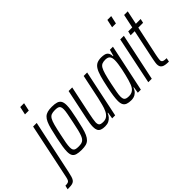

<svg xmlns="http://www.w3.org/2000/svg" viewBox="-196 -1254 1954 1954"><g transform="rotate(-45 781.5 -276.5)"><path d="M138 -656 157 -743H212L193 -656ZM-94 190 -84 148Q-59 148 -46.5 143.5Q-34 139 -28 127Q-22 115 -17 92L109 -510H161L37 73Q30 106 23.5 127.5Q17 149 8 161.5Q-1 174 -14 180Q-27 186 -46 188Q-65 190 -94 190Z M292 8Q249 8 222 0Q195 -8 183.5 -28Q172 -48 172 -84Q172 -113 178.5 -155Q185 -197 197 -254Q211 -319 222.5 -364.5Q234 -410 247.5 -440Q261 -470 279 -487Q297 -504 322.5 -511Q348 -518 385 -518Q429 -518 455 -509.5Q481 -501 493 -480Q505 -459 505 -421Q505 -393 498 -351.5Q491 -310 479 -254Q465 -189 453.5 -144Q442 -99 428.5 -69.5Q415 -40 397 -22.5Q379 -5 354 1.5Q329 8 292 8ZM292 -38Q318 -38 335 -42.5Q352 -47 365 -60Q378 -73 387.5 -97.5Q397 -122 406.5 -160Q416 -198 427 -254Q439 -313 446.5 -351.5Q454 -390 454 -414Q454 -438 447 -450.5Q440 -463 425 -467.5Q410 -472 385 -472Q353 -472 333.5 -464.5Q314 -457 300.5 -434.5Q287 -412 275.5 -369Q264 -326 249 -254Q236 -197 229.5 -158.5Q223 -120 223 -95Q223 -72 230 -59.5Q237 -47 252.5 -42.5Q268 -38 292 -38Z M629 8Q596 8 575.5 -0.5Q555 -9 546 -27.5Q537 -46 537 -76Q537 -97 541 -124.5Q545 -152 552 -186L620 -510H672L607 -201Q599 -162 594.5 -135Q590 -108 589 -89Q589 -69 595 -57.5Q601 -46 614.5 -42Q628 -38 649 -38Q682 -38 703.5 -55Q725 -72 739 -101.5Q753 -131 762.5 -168.5Q772 -206 782 -248L837 -510H887L780 0H737L748 -71H743Q734 -49 719.5 -31.5Q705 -14 683 -3Q661 8 629 8Z M1006 8Q971 8 948 -0.5Q925 -9 914 -29Q903 -49 903 -85Q903 -114 909 -156.5Q915 -199 927 -255Q943 -334 958 -385.5Q973 -437 991 -466Q1009 -495 1034.5 -506.5Q1060 -518 1097 -518Q1122 -518 1143 -512.5Q1164 -507 1176.5 -490.5Q1189 -474 1190 -441H1195L1214 -510H1258L1150 0H1106L1117 -69H1113Q1099 -36 1081 -19.5Q1063 -3 1044 2.5Q1025 8 1006 8ZM1019 -38Q1042 -38 1060 -46Q1078 -54 1091.5 -70.5Q1105 -87 1114 -112Q1121 -129 1129 -156.5Q1137 -184 1145 -216.5Q1153 -249 1160 -283Q1167 -317 1171 -347Q1175 -377 1175 -398Q1175 -438 1159.5 -455Q1144 -472 1109 -472Q1081 -472 1063 -464.5Q1045 -457 1032 -435.5Q1019 -414 1006.5 -370.5Q994 -327 979 -255Q967 -197 960 -159Q953 -121 953 -97Q953 -72 960 -59.5Q967 -47 982 -42.5Q997 -38 1019 -38Z M1392 -656 1411 -743H1466L1447 -656ZM1257 0 1363 -510H1415L1307 0Z M1554 0Q1524 0 1504 -3.5Q1484 -7 1471.5 -15Q1459 -23 1453 -36Q1447 -49 1447 -68Q1447 -75 1448.5 -86.5Q1450 -98 1453 -114.5Q1456 -131 1460 -151L1526 -465H1468L1478 -510H1536L1567 -658H1619L1588 -510H1657L1647 -465H1578L1510 -147Q1507 -132 1504.5 -118Q1502 -104 1500.5 -92.5Q1499 -81 1499 -73Q1499 -63 1504.5 -55.5Q1510 -48 1523.5 -44.5Q1537 -41 1562 -41Z"/></g></svg>

Font: Saira ExtraCondensed Light
Style: Italic
Weight: 300
Width: 2
Italic angle: -12°
Designer: Hector Gatti with collaboration of the Omnibus-Type team
Foundry: Omnibus-Type
Version: Version 1.101